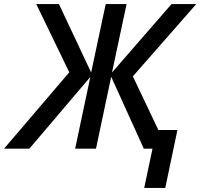

<svg xmlns="http://www.w3.org/2000/svg" viewBox="-73 -734 989 948"><path d="M639 194H743L803 -92H709L583 -357L896 -714H774L480 -376L552 -714H449L377 -376L218 -714H106L269 -377L-53 0H72L373 -354L298 0H401L476 -355L637 0H680Z"/></svg>

Font: Noto Sans Medium
Style: Italic
Weight: 500
Italic angle: -12°
Designer: Monotype Design Team
Foundry: Monotype Imaging Inc.
Version: Version 2.013